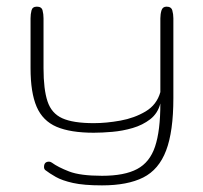

<svg xmlns="http://www.w3.org/2000/svg" viewBox="-20 -394 611 577"><path d="M286.6 163.1Q231.9 163.1 199.2 155.8Q166.5 148.4 147.7 137.7Q128.9 127 116.2 117.2Q112.3 113.8 112.3 107.9Q112.3 91.8 127.4 91.8Q131.3 91.8 135.7 94.7Q154.3 108.4 187.7 121.3Q221.2 134.3 286.6 134.3Q354 134.3 392.1 114Q430.2 93.8 446 46.4Q461.9 -1 461.9 -83Q454.1 -53.2 431.4 -35.6Q408.7 -18.1 378.7 -9.3Q348.6 -0.5 317.6 2.2Q286.6 4.9 261.7 4.9Q191.9 4.9 150.1 -12.9Q108.4 -30.8 90.1 -73.2Q71.8 -115.7 71.8 -189V-338.9Q71.8 -351.6 74.7 -362.8Q77.6 -374 90.8 -374Q105 -374 107.9 -362.8Q110.8 -351.6 110.8 -338.9V-189Q110.8 -125.5 122.8 -89.4Q134.8 -53.2 167.2 -38.6Q199.7 -23.9 261.7 -23.9Q299.3 -23.9 341.6 -31.5Q383.8 -39.1 417.5 -59.1Q451.2 -79.1 461.9 -117.2V-338.9Q461.9 -351.6 465.3 -362.8Q468.8 -374 480.5 -374Q494.6 -374 497.8 -362.8Q501 -351.6 501 -338.9V-99.1Q501 1 479.2 58.3Q457.5 115.7 410.4 139.4Q363.3 163.1 286.6 163.1Z"/></svg>

Font: Gruppo
Style: Regular
Weight: 400
Designer: Vernon Adams
Foundry: Vernon Adams
Version: Version 1.001; ttfautohint (v1.8.4.7-5d5b);gftools[0.9.28]